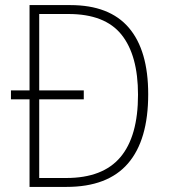

<svg xmlns="http://www.w3.org/2000/svg" viewBox="-20 -734 662 754"><path d="M256 -714Q410 -714 486 -625Q562 -536 562 -364Q562 -184 482.5 -92Q403 0 241 0H96V-344H23V-379H96V-714ZM249 -679H134V-379H309V-344H134V-35H240Q384 -35 453 -117Q522 -199 522 -362Q522 -517 457 -598Q392 -679 249 -679Z"/></svg>

Font: Noto Sans Tamil SemiCondensed ExtraLight
Style: Regular
Weight: 200
Width: 4
Designer: Jelle Bosma - Monotype Design Team
Foundry: Monotype Imaging Inc.
Version: Version 2.004; ttfautohint (v1.8.4.7-5d5b)